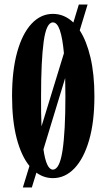

<svg xmlns="http://www.w3.org/2000/svg" viewBox="-20 -772 470 844"><path d="M80.5 52 109.5 -42.5Q73.5 -86.5 53.2 -164.2Q33 -242 33 -349Q33 -463 55.8 -544Q78.5 -625 119 -668Q159.5 -711 212.5 -711Q263 -711 302.5 -673L326.5 -752H365L330.5 -638.5Q360.5 -592.5 377.8 -519Q395 -445.5 395 -349Q395 -235.5 371.5 -155Q348 -74.5 307 -31.8Q266 11 212.5 11Q173 11 140 -13L120 52ZM160.5 -349Q160 -273 162.5 -216.5L261 -538Q255 -604 243.2 -638.8Q231.5 -673.5 212.5 -673.5Q183.5 -673.5 172 -589Q160.5 -504.5 160.5 -349ZM212.5 -26.5Q242 -26.5 254.8 -110.2Q267.5 -194 267.5 -349Q267.5 -392 266.5 -429L171 -115.5Q183.5 -26.5 212.5 -26.5Z"/></svg>

Font: Imbue 10pt
Style: Bold
Weight: 700
Designer: Tyler Finck
Foundry: Etcetera Type Company
Version: Version 1.102; ttfautohint (v1.8.3)